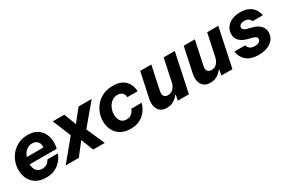

<svg xmlns="http://www.w3.org/2000/svg" viewBox="70 -1405 3361 2281"><g transform="rotate(-30 1750.0 -265.0)"><path d="M288.8 10Q204.4 10 150.4 -24.2Q96.4 -58.4 70.3 -113.7Q44.2 -169 44.2 -231.2Q44.2 -286.6 63.7 -341.4Q83.2 -396.2 121.7 -441Q160.2 -485.8 216.6 -512.9Q273 -540 347.2 -540Q419 -540 466.4 -513.3Q513.8 -486.6 539.8 -443.1Q565.8 -399.6 572.4 -347.6Q579 -295.6 568.8 -244.8L564.8 -224.6H193.6Q194.8 -189.4 206.6 -162.1Q218.4 -134.8 241.7 -119.4Q265 -104 299.4 -104Q330 -104 350.4 -113.9Q370.8 -123.8 382.9 -137.3Q395 -150.8 400.3 -160.7Q405.6 -170.6 405.6 -170.6H548.4Q548.4 -170.6 541.3 -152.2Q534.2 -133.8 517.3 -107.3Q500.4 -80.8 470.5 -53.8Q440.6 -26.8 396.2 -8.4Q351.8 10 288.8 10ZM208.2 -317.2H435.8Q440 -345.8 430.6 -370.5Q421.2 -395.2 399 -410.6Q376.8 -426 341.2 -426Q308 -426 281.2 -411.5Q254.4 -397 236 -372.3Q217.6 -347.6 208.2 -317.2Z M738.6 0H558.8L789.6 -281L687 -530H845.2L909 -364.2L1040.6 -530H1220.8L984.4 -248L1093.8 0H935.6L868.8 -168.2Z M1447.2 10Q1364.4 10 1310.1 -23.8Q1255.8 -57.6 1229.7 -112.6Q1203.6 -167.6 1203.6 -231Q1203.6 -288 1223.9 -343Q1244.2 -398 1283.4 -442.5Q1322.6 -487 1380.8 -513.5Q1439 -540 1514.4 -540Q1583 -540 1626.2 -519.5Q1669.4 -499 1693.1 -468.7Q1716.8 -438.4 1726.2 -407.8Q1735.6 -377.2 1737.4 -356.7Q1739.2 -336.2 1739.2 -336.2H1597.4Q1597.4 -336.2 1596.7 -344.5Q1596 -352.8 1592.4 -365.2Q1588.8 -377.6 1579.3 -390Q1569.8 -402.4 1553 -410.7Q1536.2 -419 1508.8 -419Q1472.4 -419 1444.2 -402.9Q1416 -386.8 1396.4 -360.2Q1376.8 -333.6 1366.6 -300.6Q1356.4 -267.6 1356.4 -233.8Q1356.4 -200.6 1367.3 -172.5Q1378.2 -144.4 1400.9 -127.7Q1423.6 -111 1458.6 -111Q1485.2 -111 1504.2 -119.3Q1523.2 -127.6 1536.1 -140Q1549 -152.4 1556.6 -164.8Q1564.2 -177.2 1567.3 -185.5Q1570.4 -193.8 1570.4 -193.8H1712.6Q1712.6 -193.8 1706.1 -173.3Q1699.6 -152.8 1683.3 -122.5Q1667 -92.2 1637.2 -61.6Q1607.4 -31 1560.8 -10.5Q1514.2 10 1447.2 10Z M1942.6 10Q1892.2 10 1858.9 -14.7Q1825.6 -39.4 1813.6 -84.7Q1801.6 -130 1814.6 -192.2L1886.4 -530H2038.8L1969.6 -203.4Q1961 -161 1977.1 -137.8Q1993.2 -114.6 2030.2 -114.6Q2062.6 -114.6 2085.7 -130.3Q2108.8 -146 2123.4 -171.8Q2138 -197.6 2144.2 -227.8L2208.2 -530H2360.6L2248.6 0H2096.2L2111.6 -75.4H2105.6Q2090 -55 2067.2 -35.1Q2044.4 -15.2 2013.7 -2.6Q1983 10 1942.6 10Z M2539.6 10Q2489.2 10 2455.9 -14.7Q2422.6 -39.4 2410.6 -84.7Q2398.6 -130 2411.6 -192.2L2483.4 -530H2635.8L2566.6 -203.4Q2558 -161 2574.1 -137.8Q2590.2 -114.6 2627.2 -114.6Q2659.6 -114.6 2682.7 -130.3Q2705.8 -146 2720.4 -171.8Q2735 -197.6 2741.2 -227.8L2805.2 -530H2957.6L2845.6 0H2693.2L2708.6 -75.4H2702.6Q2687 -55 2664.2 -35.1Q2641.4 -15.2 2610.7 -2.6Q2580 10 2539.6 10Z M3205.2 10Q3137 10 3093.2 -8.2Q3049.4 -26.4 3024.3 -53.1Q2999.2 -79.8 2988.1 -106.5Q2977 -133.2 2974.1 -151.4Q2971.2 -169.6 2971.2 -169.6H3118.2Q3118.2 -169.6 3119.8 -163Q3121.4 -156.4 3126.7 -146.7Q3132 -137 3142.5 -127.1Q3153 -117.2 3171 -110.6Q3189 -104 3215.8 -104Q3256.8 -104 3276.5 -119.9Q3296.2 -135.8 3296.2 -156.4Q3296.2 -175.6 3281.7 -185.8Q3267.2 -196 3244.6 -202.8L3176.8 -220Q3112.8 -237 3076.5 -273.5Q3040.2 -310 3040.2 -366.2Q3040.2 -413 3066 -452.4Q3091.8 -491.8 3140.9 -515.9Q3190 -540 3260.6 -540Q3321.6 -540 3361.9 -523.3Q3402.2 -506.6 3426 -481.8Q3449.8 -457 3460.9 -432.2Q3472 -407.4 3475.4 -390.7Q3478.8 -374 3478.8 -374H3337.6Q3337.6 -374 3334.6 -381.9Q3331.6 -389.8 3322.9 -400.4Q3314.2 -411 3297.1 -418.9Q3280 -426.8 3251.8 -426.8Q3216 -426.8 3197.7 -411.7Q3179.4 -396.6 3179.4 -376Q3179.4 -358.6 3193.5 -347.3Q3207.6 -336 3230.8 -329.2L3291 -313.2Q3335.2 -303.8 3368.5 -283.2Q3401.8 -262.6 3420 -232.5Q3438.2 -202.4 3438.2 -163Q3438.2 -116 3411.2 -76.6Q3384.2 -37.2 3332.2 -13.6Q3280.2 10 3205.2 10Z"/></g></svg>

Font: Be Vietnam Pro Variable Thin
Style: Italic
Weight: 100
Italic angle: -12°
Designer: Lam Bao, Tony Le, Vietanh Nguyen
Foundry: Yellow Type Foundry
Version: Version 1.002